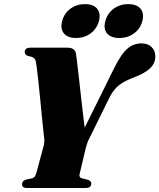

<svg xmlns="http://www.w3.org/2000/svg" viewBox="-20 -938 795 958"><path d="M435.5 -22.5Q435.5 0 407 0H113.5Q90 0 90 -19Q90 -34.5 108 -41.5L138.5 -48Q150 -51 154.2 -58.2Q158.5 -65.5 162 -77L198.5 -213Q202.5 -227.5 201.2 -243.2Q200 -259 197.5 -274.5Q196.5 -283.5 193.8 -310.5Q191 -337.5 187.2 -375.2Q183.5 -413 179.5 -454Q175.5 -495 171.5 -532Q167.5 -569 164.2 -594.8Q161 -620.5 159.5 -627.5Q156.5 -642 149.8 -648.2Q143 -654.5 120.5 -658.5Q103.5 -664.5 103.5 -678Q103.5 -700 131.5 -700H318Q355 -700 359.5 -667.5Q361 -659 364.5 -629.5Q368 -600 372.8 -557.8Q377.5 -515.5 382.8 -468.5Q388 -421.5 393.2 -377.5Q398.5 -333.5 402.5 -301L549.5 -598Q585 -669.5 616 -695.5Q647 -721.5 685.5 -721.5Q718 -721.5 736.5 -703.2Q755 -685 755 -657Q755 -621.5 728 -596.5Q701 -571.5 649 -552Q604.5 -535.5 576.2 -514.8Q548 -494 526.5 -452L427 -250Q418.5 -234 414.8 -222.2Q411 -210.5 408.5 -201.5L377.5 -71Q372 -53 391 -47.5L419 -41Q435.5 -34 435.5 -22.5ZM359.5 -748.5Q318 -748.5 299 -771.2Q280 -794 290 -832.5Q300 -871.5 331.2 -894.5Q362.5 -917.5 404 -917.5Q446 -917.5 464.8 -894.5Q483.5 -871.5 473.5 -832.5Q463 -794.5 432.2 -771.5Q401.5 -748.5 359.5 -748.5ZM575.5 -748.5Q533.5 -748.5 514.2 -771.2Q495 -794 505.5 -832.5Q515.5 -871 546.8 -894.2Q578 -917.5 619.5 -917.5Q662 -917.5 681.2 -894.5Q700.5 -871.5 690 -832.5Q680 -794.5 648.8 -771.5Q617.5 -748.5 575.5 -748.5Z"/></svg>

Font: Fraunces 72pt S000 Black
Style: Italic
Weight: 900
Italic angle: -16°
Version: Version 1.000; ttfautohint (v1.8.3)